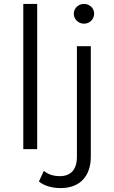

<svg xmlns="http://www.w3.org/2000/svg" viewBox="-20 -762 583 981"><path d="M99 0H170V-742H99ZM409 -641C439 -641 461 -664 461 -693C461 -720 438 -742 409 -742C380 -742 357 -719 357 -692C357 -664 380 -641 409 -641ZM290 199C390 199 444 136 444 39V-526H373V39C373 104 342 138 286 138C253 138 225 129 204 111L179 165C205 188 248 199 290 199Z"/></svg>

Font: Talent
Style: Regular
Weight: 400
Designer: Mike Powis
Version: Version 1.001;hotconv 1.0.109;makeotfexe 2.5.65596